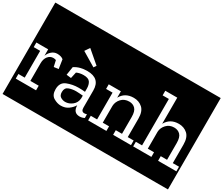

<svg xmlns="http://www.w3.org/2000/svg" viewBox="-185 -1380 2391 2056"><g transform="rotate(30 1010.5 -352.0)"><path d="M-12 213V-917H428V213ZM282 -453Q244 -453 214.5 -427.5Q185 -402 172 -365V-445H26V-388H106V-57H28V0H279V-57H176V-276Q176 -328 202 -360.5Q228 -393 267 -393Q284 -393 301 -387L318 -311L375 -318L358 -430Q330 -453 282 -453Z M404 213V-917H907V213ZM688 -520 709 -551 555 -683 515 -624ZM495 -411 479 -308 537 -301 554 -378Q591 -396 640 -396Q700 -396 720.5 -366Q741 -336 741 -288V-248Q723 -250 702.5 -251Q682 -252 662 -252Q587 -252 520.5 -225.5Q454 -199 454 -115Q454 -44 499.5 -17Q545 10 589 10Q643 10 681.5 -18Q720 -46 741 -82V-80Q743 10 822 10Q853 10 880 -5L879 -51Q866 -45 849 -45Q811 -45 811 -93V-305Q811 -454 652 -454Q608 -454 569 -444Q530 -434 495 -411ZM741 -167Q737 -112 696.5 -80Q656 -48 610 -48Q581 -48 554 -64Q527 -80 527 -123Q527 -175 567.5 -190.5Q608 -206 658 -206Q680 -206 701 -204Q722 -202 741 -201Z M883 213V-917H1477V213ZM1232 0H1457V-57H1380V-285Q1380 -374 1336 -414Q1292 -454 1227 -454Q1119 -454 1071 -366V-445H921V-388H1001V-57H923V0H1149V-57H1071V-265Q1073 -316 1109.5 -355.5Q1146 -395 1206 -395Q1251 -395 1280 -365.5Q1309 -336 1309 -264V-57H1232Z M1453 213V-917H2033V213ZM1788 0H2014V-57H1937V-285Q1937 -374 1893 -414Q1849 -454 1784 -454Q1677 -454 1628 -365V-688H1480V-631H1557V-57H1480V0H1705V-57H1628V-267Q1630 -316 1666.5 -355.5Q1703 -395 1761 -395Q1807 -395 1836.5 -365.5Q1866 -336 1866 -264V-57H1788Z"/></g></svg>

Font: Zilla Slab Highlight Regular
Style: Regular
Weight: 400
Designer: Typotheque Type Foundry
Foundry: Typotheque type foundry
Version: Version 1.1; 2017; ttfautohint (v1.6)